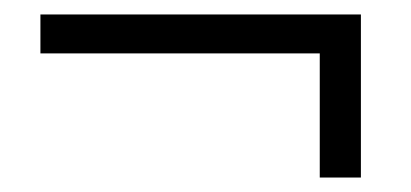

<svg xmlns="http://www.w3.org/2000/svg" viewBox="-20 -413 570 266"><path d="M36 -339V-393H480V-167H423V-359L439 -339Z"/></svg>

Font: Source Serif 4
Style: Italic
Weight: 400
Italic angle: -12°
Designer: Frank Grießhammer
Foundry: Adobe Systems Incorporated
Version: Version 4.004;hotconv 1.0.116;makeotfexe 2.5.65601